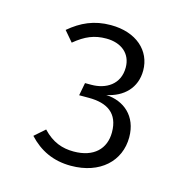

<svg xmlns="http://www.w3.org/2000/svg" viewBox="-77 -876 586 609"><g transform="rotate(15 216.0 -572.0)"><path d="M215 -804C160 -804 119 -785 80 -752L109 -718C144 -747 173 -759 212 -759C261 -759 295 -732 295 -686C295 -630 251 -605 204 -605H183L175 -563H207C267 -563 306 -539 306 -476C306 -422 270 -386 204 -386C167 -386 134 -397 102 -431L68 -401C104 -362 149 -340 207 -340C303 -340 363 -397 363 -475C363 -545 316 -583 258 -586C313 -597 351 -634 351 -691C351 -756 299 -804 215 -804Z"/></g></svg>

Font: Glow Sans SC Normal
Style: Regular
Weight: 400
Designer: Ryoko NISHIZUKA (kana, bopomofo & ideographs); Paul D. Hunt (Latin, Greek & Cyrillic); Sandoll Communications, Soo-young
Version: Version 0.93